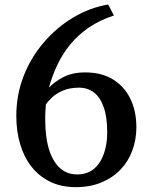

<svg xmlns="http://www.w3.org/2000/svg" viewBox="-20 -794 648 830"><path d="M307.5 15Q244 15 196 -8.8Q148 -32.5 115.5 -74.2Q83 -116 66.8 -172Q50.5 -228 50.5 -292.5Q50.5 -384 82.2 -465.2Q114 -546.5 169.8 -611.2Q225.5 -676 296.8 -718.5Q368 -761 447.5 -774.5L472.5 -727Q411 -707 364.5 -675.2Q318 -643.5 284.5 -602.8Q251 -562 228.2 -514.2Q205.5 -466.5 191.5 -415Q214 -439.5 253 -460.2Q292 -481 348 -481Q419 -481 468.2 -450.8Q517.5 -420.5 543.5 -367.2Q569.5 -314 569.5 -244Q569.5 -190 552 -143Q534.5 -96 500.8 -60.8Q467 -25.5 418.2 -5.2Q369.5 15 307.5 15ZM322 -415Q282 -415 253 -402.8Q224 -390.5 205.8 -373.5Q187.5 -356.5 178.5 -342.5Q177.5 -332 176.5 -317.5Q175.5 -303 175.5 -274.5Q175.5 -237 180.2 -202.2Q185 -167.5 195.2 -138Q205.5 -108.5 221.8 -86.5Q238 -64.5 260.8 -52.2Q283.5 -40 313.5 -40Q357.5 -40 386.2 -64.2Q415 -88.5 429.2 -129.8Q443.5 -171 443.5 -220.5Q443.5 -288.5 428.2 -331.2Q413 -374 385.8 -394.5Q358.5 -415 322 -415Z"/></svg>

Font: Merriweather 20pt SemiBold
Style: Regular
Weight: 600
Version: Version 2.100